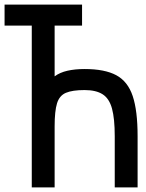

<svg xmlns="http://www.w3.org/2000/svg" viewBox="-20 -820 640 840"><path d="M339 -800V-708H0V-800ZM119 0V-800H219V-486Q242 -503 275 -510.5Q308 -518 350 -518Q438 -518 488.5 -491Q539 -464 560.5 -400Q582 -336 582 -224V0H482V-224Q482 -301 470 -345Q458 -389 429 -407.5Q400 -426 350 -426Q297 -426 268.5 -414Q240 -402 229.5 -368Q219 -334 219 -267V0Z"/></svg>

Font: Victor Mono Thin
Style: Regular
Weight: 100
Monospace: yes
Designer: Rune Bjørnerås
Version: Version 1.561;gftools[0.9.30]